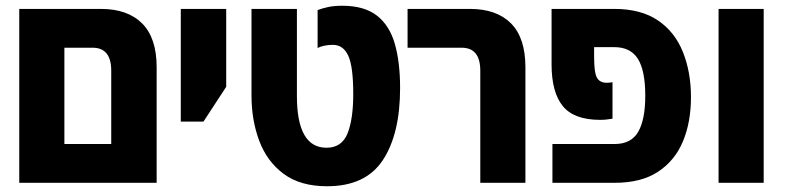

<svg xmlns="http://www.w3.org/2000/svg" viewBox="-20 -636 2739 668"><path d="M47 0V-605H331Q424 -605 474.5 -554.5Q525 -504 525 -402V0ZM204 -135H367V-390Q367 -470 302 -470H204Z M609 -213V-605H767V-334L688 -213Z M1118 12Q1025 12 967 -31Q909 -74 882 -146Q855 -218 855 -304V-605H1013V-302Q1013 -122 1116 -122Q1169 -122 1189 -171.5Q1209 -221 1209 -309Q1209 -405 1191.5 -442.5Q1174 -480 1138 -480Q1123 -480 1108.5 -477Q1094 -474 1085 -469V-601Q1101 -607 1121.5 -611.5Q1142 -616 1171 -616Q1247 -616 1291 -582Q1335 -548 1353.5 -484Q1372 -420 1372 -330Q1372 -170 1312 -79Q1252 12 1118 12Z M1651 0V-390Q1651 -470 1586 -470H1398V-605H1615Q1708 -605 1758 -554.5Q1808 -504 1808 -402V0Z M1902 0V-135H2119Q2176 -135 2200.5 -177.5Q2225 -220 2225 -303Q2225 -390 2199.5 -431Q2174 -472 2117 -472H2047V-438Q2047 -383 2057 -365.5Q2067 -348 2091 -348Q2101 -348 2111 -350V-223Q2101 -222 2092.5 -220.5Q2084 -219 2068 -219Q1977 -219 1938 -267Q1899 -315 1899 -412V-605H2117Q2210 -605 2269 -565Q2328 -525 2356 -455Q2384 -385 2384 -298Q2384 -211 2356 -144Q2328 -77 2269.5 -38.5Q2211 0 2119 0Z M2480 0V-605H2637V0Z"/></svg>

Font: Noto Sans Hebrew Condensed ExtraBold
Style: Regular
Weight: 800
Width: 3
Designer: Monotype Design Team
Foundry: Monotype Imaging Inc.
Version: Version 2.004; ttfautohint (v1.8.4.7-5d5b)